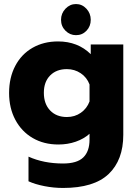

<svg xmlns="http://www.w3.org/2000/svg" viewBox="-20 -700 675 950"><path d="M282 -602Q282 -634 304 -657Q326 -680 356 -680Q386 -680 407.5 -657Q429 -634 429 -602Q429 -570 408 -548Q387 -526 356 -526Q326 -526 304 -548Q282 -570 282 -602ZM121 197V75Q196 109 292 109Q361 109 392 79Q423 49 423 -9V-38Q395 -13 355 1Q315 15 269 15Q197 15 142 -17Q87 -49 56 -107Q25 -165 25 -240Q25 -316 55.5 -374Q86 -432 141 -463.5Q196 -495 267 -495Q365 -495 429 -432V-480H590V-33Q590 92 517.5 161Q445 230 292 230Q246 230 200 221Q154 212 121 197ZM423 -198V-282Q410 -317 379.5 -337.5Q349 -358 311 -358Q259 -358 228 -326.5Q197 -295 197 -241Q197 -186 228 -153.5Q259 -121 311 -121Q350 -121 380 -142Q410 -163 423 -198Z"/></svg>

Font: Readiness
Style: Bold
Weight: 700
Designer: Katatrad Team
Foundry: CadsonDemak
Version: Version 1.00;January 16, 2020;FontCreator 12.0.0.2550 64-bit